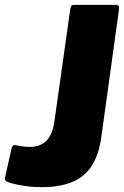

<svg xmlns="http://www.w3.org/2000/svg" viewBox="-25 -762 511 792"><path d="M393 -197Q382 -120 351.5 -75Q321 -30 270 -10Q219 10 147 10Q112 10 81 5.5Q50 1 22 -6Q5 -11 -0.5 -15.5Q-6 -20 -4 -30L22 -147Q24 -157 28 -161Q32 -165 40 -163Q54 -160 68.5 -158Q83 -156 98 -156Q140 -156 165.5 -180.5Q191 -205 199 -258L265 -726Q267 -736 270 -739Q273 -742 282 -742H454Q470 -742 465 -717L393 -197Z"/></svg>

Font: Libre Franklin Thin ExtraBold
Style: Italic
Weight: 800
Italic angle: -8°
Version: Version 2.000